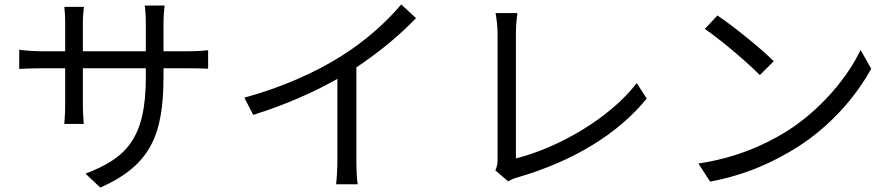

<svg xmlns="http://www.w3.org/2000/svg" viewBox="-20 -803 4040 869"><path d="M67 -578V-491C79 -492 124 -494 167 -494H275V-333C275 -295 272 -252 271 -242H359C358 -252 355 -296 355 -333V-494H640V-453C640 -173 549 -87 367 -17L434 46C663 -56 720 -193 720 -459V-494H830C874 -494 911 -493 922 -492V-576C908 -574 874 -571 830 -571H720V-696C720 -735 724 -768 725 -778H635C637 -768 640 -735 640 -696V-571H355V-699C355 -734 359 -762 360 -772H271C274 -749 275 -720 275 -699V-571H167C125 -571 76 -576 67 -578Z M1086 -361 1126 -283C1265 -326 1402 -386 1507 -446V-76C1507 -38 1504 12 1501 31H1599C1595 11 1593 -38 1593 -76V-498C1695 -566 1787 -642 1863 -721L1796 -783C1727 -700 1627 -613 1523 -548C1412 -478 1259 -408 1086 -361Z M2222 -32 2280 18C2296 8 2311 3 2322 0C2571 -72 2777 -196 2907 -357L2862 -427C2738 -266 2506 -134 2315 -86C2315 -137 2315 -558 2315 -653C2315 -682 2318 -719 2322 -744H2223C2227 -724 2232 -679 2232 -653C2232 -558 2232 -143 2232 -81C2232 -61 2229 -48 2222 -32Z M3227 -733 3170 -672C3244 -622 3369 -515 3419 -463L3482 -526C3426 -582 3298 -686 3227 -733ZM3141 -63 3194 19C3360 -12 3487 -73 3587 -136C3738 -231 3855 -367 3923 -492L3875 -577C3817 -454 3695 -306 3541 -209C3446 -150 3316 -89 3141 -63Z"/></svg>

Font: Source Han Sans KR
Style: Regular
Weight: 400
Designer: Ryoko NISHIZUKA 西塚涼子 (kana, bopomofo & ideographs); Paul D. Hunt (Latin, Greek & Cyrillic); Sandoll Communications 산돌커뮤니
Foundry: Adobe
Version: Version 2.004;hotconv 1.0.118;makeotfexe 2.5.65603